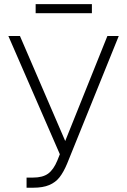

<svg xmlns="http://www.w3.org/2000/svg" viewBox="-20 -877 601 907"><path d="M105.5 -38.1H135.7Q182.1 -38.1 207.8 -57.1Q233.4 -76.2 251 -119.1L262.7 -148.4L19.5 -707H74.2L288.1 -210.9L487.3 -707H541L296.9 -103.5Q280.3 -64 261.5 -39.8Q242.7 -15.6 212.6 -2.9Q182.6 9.8 136.7 9.8H105.5ZM414.1 -814.5H148.4V-857.4H414.1Z"/></svg>

Font: Pretendard JP ExtraLight
Style: Regular
Weight: 200
Designer: Base glyphs from Inter by Rasmus Andersson; Hangeul glyphs from Noto Sans CJK(Source Han Sans) by Jang Soo-young and Kan
Foundry: Kil Hyung-jin
Version: Version 1.309